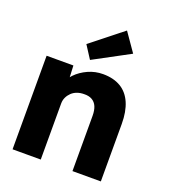

<svg xmlns="http://www.w3.org/2000/svg" viewBox="-144 -914 923 1024"><g transform="rotate(20 317.5 -402.0)"><path d="M44 -531H196L201 -423L169 -411Q180 -447 208.5 -476.5Q237 -506 277 -524Q317 -542 361 -542Q421 -542 462 -517.5Q503 -493 524 -444.5Q545 -396 545 -326V0H384V-313Q384 -345 375 -366Q366 -387 347.5 -397.5Q329 -408 302 -407Q281 -407 263 -400.5Q245 -394 232 -381.5Q219 -369 211.5 -353Q204 -337 204 -318V0H125Q97 0 77 0Q57 0 44 0ZM269 -589 222 -662 401 -804 474 -699Z"/></g></svg>

Font: Our Lexend
Style: Bold
Weight: 700
Designer: Bonnie Shaver-Troup, Thomas Jockin
Foundry: Lexend
Version: Version 1.007